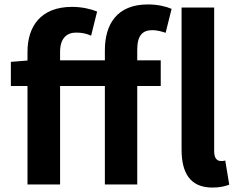

<svg xmlns="http://www.w3.org/2000/svg" viewBox="-20 -832 1075 866"><path d="M453 -605V-560H251V-598C251 -658 280 -685 323 -685C352 -685 371 -680 391 -671L418 -780C391 -791 350 -801 305 -801C164 -801 104 -713 104 -598V-559L29 -553V-444H104V0H251V-444H453V0H599V-444H705V-560H599V-608C599 -672 623 -696 667 -696C686 -696 707 -691 727 -684L754 -792C729 -803 691 -812 647 -812C507 -812 453 -722 453 -605ZM1014 1 996 -108C985 -105 982 -106 975 -106C960 -106 946 -117 946 -150V-798H799V-157C799 -53 837 14 938 14C973 14 995 8 1014 1Z"/></svg>

Font: Spoqa Han Sans Neo Bold
Style: Bold
Weight: 700
Designer: [Spoqa Han Sans Neo] Dong-huui Kim  Younghwa Kang  Yujin Lee  [Noto Sans] Ryoko NISHIZUKA  (kana & ideographs); Paul D. 
Foundry: Spoqa (http://www.spoqa-han-sans.com)
Version: Version 1.100;hotconv 1.0.109;makeotfexe 2.5.65596